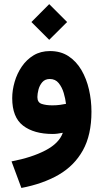

<svg xmlns="http://www.w3.org/2000/svg" viewBox="-20 -657 509 943"><path d="M221.7 -636.7 309.6 -548.8 221.7 -461.4 134.3 -548.8ZM429.2 -108.4Q429.2 5.9 387 81.5Q344.7 157.2 267.6 201.7Q190.4 246.1 85 266.1L36.6 135.7Q136.2 116.7 203.4 81.5Q270.5 46.4 288.6 -4.9Q276.4 -2.4 263.2 -0.7Q250 1 239.3 1Q146.5 1 93.3 -40Q40 -81.1 40 -174.8Q40 -213.9 51.8 -254.6Q63.5 -295.4 86.9 -329.8Q110.4 -364.3 145 -385.3Q179.7 -406.2 225.6 -406.2Q278.3 -406.2 316.7 -380.9Q355 -355.5 379.9 -313Q404.8 -270.5 417 -217.3Q429.2 -164.1 429.2 -108.4ZM237.3 -139.6Q258.3 -139.6 275.6 -142.1Q293 -144.5 304.2 -147Q301.3 -171.9 293 -200.2Q284.7 -228.5 268.3 -248.8Q252 -269 224.6 -269Q201.2 -269 187.7 -253.4Q174.3 -237.8 168.9 -216.8Q163.6 -195.8 163.6 -180.2Q163.6 -153.8 184.8 -146.7Q206.1 -139.6 237.3 -139.6Z"/></svg>

Font: Vazirmatn FD NL ExtraBold
Style: Regular
Weight: 800
Designer: Saber Rastikerdar
Foundry: Saber Rastikerdar
Version: Version 33.003